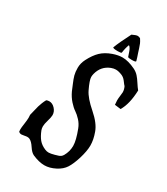

<svg xmlns="http://www.w3.org/2000/svg" viewBox="-215 -978 930 1071"><g transform="rotate(30 249.5 -442.0)"><path d="M314.5 -759.8Q313.5 -754.9 292 -754.9Q258.8 -754.9 258.8 -761.7Q273.4 -800.8 310.5 -873Q335 -884.8 344.7 -884.8Q353.5 -884.8 362.3 -879.9Q372.1 -865.2 376.5 -855Q380.9 -844.7 386.2 -828.1Q391.6 -811.5 393.6 -804.7Q403.3 -777.3 408.2 -758.8V-757.8Q408.2 -752 381.8 -752Q360.4 -752 357.4 -755.9Q356.4 -757.8 348.1 -783.2Q339.8 -808.6 328.1 -815.4Q318.4 -790 314.5 -759.8ZM100.6 -322.3Q121.1 -322.3 137.7 -304.2Q154.3 -286.1 154.3 -263.7Q154.3 -251 146.5 -224.6Q138.7 -198.2 138.7 -183.6Q138.7 -170.9 142.6 -160.2Q155.3 -127.9 171.4 -108.4Q187.5 -88.9 215.8 -77.1Q226.6 -72.3 239.3 -72.3Q252 -72.3 276.4 -79.1Q279.3 -80.1 285.6 -82Q292 -84 294.4 -84.5Q296.9 -85 302.2 -87.4Q307.6 -89.8 310.1 -91.8Q312.5 -93.8 315.9 -97.2Q319.3 -100.6 321.3 -104.5Q339.8 -136.7 339.8 -172.9Q339.8 -208 315.4 -271.5Q305.7 -296.9 287.6 -316.4Q269.5 -335.9 252.4 -347.2Q235.4 -358.4 215.3 -380.9Q195.3 -403.3 181.6 -432.6Q176.8 -445.3 165.5 -471.2Q154.3 -497.1 148.9 -516.6Q143.6 -536.1 143.6 -563.5Q143.6 -592.8 158.2 -621.1Q179.7 -663.1 205.1 -687.5Q230.5 -711.9 271.5 -726.6Q304.7 -738.3 332 -738.3Q369.1 -738.3 416 -715.8Q435.5 -706.1 448.2 -691.9Q460.9 -677.7 474.6 -656.2Q488.3 -634.8 499 -622.1Q496.1 -534.2 465.8 -483.4L426.8 -488.3Q424.8 -507.8 424.8 -515.6Q424.8 -528.3 427.2 -545.9Q429.7 -563.5 429.7 -570.3Q429.7 -587.9 420.9 -605.5Q415 -611.3 407.7 -621.6Q400.4 -631.8 393.6 -638.7Q386.7 -645.5 377 -650.4Q352.5 -661.1 334 -661.1Q320.3 -661.1 304.7 -655.3Q252 -634.8 237.3 -578.1Q234.4 -566.4 234.4 -556.6Q234.4 -536.1 259.8 -483.4Q278.3 -445.3 334.5 -396.5Q390.6 -347.7 406.2 -302.7Q421.9 -259.8 421.9 -222.7Q421.9 -187.5 406.2 -135.7Q391.6 -88.9 374.5 -62Q357.4 -35.2 323.2 -17.6Q287.1 1 253.9 1Q219.7 1 176.8 -17.6Q159.2 -25.4 142.1 -51.8Q125 -78.1 108.4 -85.9Q101.6 -88.9 93.8 -88.9Q86.9 -88.9 74.7 -86.4Q62.5 -84 57.6 -84Q45.9 -84 39.1 -91.8Q38.1 -96.7 38.1 -105.5Q38.1 -117.2 42 -143.6Q45.9 -169.9 45.9 -185.5Q45.9 -197.3 44.9 -203.1Q47.9 -213.9 52.7 -234.9Q57.6 -255.9 60.5 -266.1Q63.5 -276.4 69.3 -291.5Q75.2 -306.6 82 -318.4Q89.8 -322.3 100.6 -322.3Z"/></g></svg>

Font: Essays1743
Style: Italic
Weight: 500
Italic angle: -10°
Designer: Based on the typeface in a 1743 English translation of the essays of Montaigne.  PostScript/TrueType font designed by Jo
Version: Version 002.100